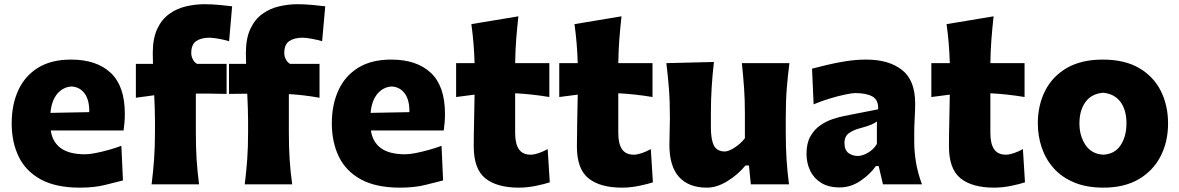

<svg xmlns="http://www.w3.org/2000/svg" viewBox="-20 -863 5522 899"><path d="M354 15.6Q241.7 15.6 171.1 -22.9Q100.6 -61.5 67.6 -129.4Q34.7 -197.3 34.7 -285.2Q34.7 -372.6 65.4 -439.9Q96.2 -507.3 158 -545.7Q219.7 -584 313 -584Q432.1 -584 498.3 -522Q564.5 -460 564.5 -330.1Q564.5 -306.2 562.7 -288.1Q561 -270 558.6 -252H217.8Q225.1 -198.7 264.2 -169.7Q303.2 -140.6 378.4 -140.6Q397.9 -140.6 427 -146.2Q456.1 -151.9 488.3 -160.9Q520.5 -169.9 548.3 -180.2L555.7 -18.1Q520 -8.8 470.2 3.4Q420.4 15.6 354 15.6ZM397.9 -337.9Q398.9 -394.5 376.2 -425.3Q353.5 -456.1 314.9 -458Q274.9 -455.6 248 -423.6Q221.2 -391.6 216.3 -334.5Z M1126 0Q1133.3 -59.6 1137.5 -116.2Q1141.6 -172.9 1141.6 -243.2V-298.8Q1141.6 -325.7 1140.4 -357.9Q1139.2 -390.1 1137.7 -424.3L1052.2 -423.3V-564H1132.3Q1131.3 -592.3 1131.3 -613.8Q1131.3 -682.6 1152.1 -727.3Q1172.9 -772 1207.8 -797.4Q1242.7 -822.8 1285.9 -833Q1329.1 -843.3 1374.5 -843.3Q1407.2 -843.3 1445.8 -839.6Q1484.4 -835.9 1502.9 -833.5L1488.3 -669.9Q1468.3 -676.3 1440.2 -681.4Q1412.1 -686.5 1397.5 -686.5Q1357.9 -686.5 1334.5 -670.7Q1311 -654.8 1311 -614.3Q1311 -600.1 1318.4 -585.2Q1325.7 -570.3 1338.4 -564H1476.1V-405.3Q1438 -412.1 1402.8 -416.3Q1367.7 -420.4 1332.5 -422.4V-243.2Q1332.5 -172.9 1336.2 -116.2Q1339.8 -59.6 1348.1 0ZM689.9 0Q697.3 -59.6 701.4 -116.2Q705.6 -172.9 705.6 -243.2V-298.8Q705.6 -324.2 704.6 -354.5Q703.6 -384.8 702.1 -417L616.2 -405.3V-564H696.3Q695.3 -592.3 695.3 -613.8Q695.3 -682.6 716.1 -727.3Q736.8 -772 772 -797.4Q807.1 -822.8 850.3 -833Q893.6 -843.3 939 -843.3Q971.7 -843.3 1010 -839.6Q1048.3 -835.9 1066.9 -833.5L1052.7 -669.9Q1033.2 -676.3 1004.6 -681.4Q976.1 -686.5 961.4 -686.5Q921.9 -686.5 898.7 -670.7Q875.5 -654.8 875.5 -614.3Q875.5 -600.1 882.8 -585.2Q890.1 -570.3 902.8 -564H1041V-423.3Q1002.9 -424.3 967.5 -424.6Q932.1 -424.8 897 -424.8V-243.2Q897 -172.9 900.6 -116.2Q904.3 -59.6 912.1 0Z M1853 15.6Q1740.7 15.6 1670.2 -22.9Q1599.6 -61.5 1566.7 -129.4Q1533.7 -197.3 1533.7 -285.2Q1533.7 -372.6 1564.5 -439.9Q1595.2 -507.3 1657 -545.7Q1718.8 -584 1812 -584Q1931.2 -584 1997.3 -522Q2063.5 -460 2063.5 -330.1Q2063.5 -306.2 2061.8 -288.1Q2060.1 -270 2057.6 -252H1716.8Q1724.1 -198.7 1763.2 -169.7Q1802.2 -140.6 1877.4 -140.6Q1897 -140.6 1926 -146.2Q1955.1 -151.9 1987.3 -160.9Q2019.5 -169.9 2047.4 -180.2L2054.7 -18.1Q2019 -8.8 1969.2 3.4Q1919.4 15.6 1853 15.6ZM1897 -337.9Q1897.9 -394.5 1875.2 -425.3Q1852.5 -456.1 1814 -458Q1773.9 -455.6 1747.1 -423.6Q1720.2 -391.6 1715.3 -334.5Z M2409.7 15.6Q2306.6 15.6 2252.4 -28.1Q2198.2 -71.8 2198.2 -177.2Q2198.2 -231 2199.7 -289.6Q2201.2 -348.1 2202.1 -419.9L2115.7 -408.7V-567.4H2202.1Q2200.7 -616.7 2197 -660.4Q2193.4 -704.1 2187 -750L2407.2 -786.6Q2400.9 -729.5 2397 -678.7Q2393.1 -627.9 2392.1 -567.4H2552.2V-408.7Q2512.2 -415.5 2471.7 -419.9Q2431.2 -424.3 2392.1 -426.3V-239.7Q2392.1 -190.4 2409.4 -164.6Q2426.8 -138.7 2464.8 -138.7Q2480.5 -138.7 2502.2 -146Q2523.9 -153.3 2544.4 -165L2554.2 -9.3Q2531.2 -1.5 2490 7.1Q2448.7 15.6 2409.7 15.6Z M2892.6 15.6Q2789.6 15.6 2735.4 -28.1Q2681.2 -71.8 2681.2 -177.2Q2681.2 -231 2682.6 -289.6Q2684.1 -348.1 2685.1 -419.9L2598.6 -408.7V-567.4H2685.1Q2683.6 -616.7 2679.9 -660.4Q2676.3 -704.1 2669.9 -750L2890.1 -786.6Q2883.8 -729.5 2879.9 -678.7Q2876 -627.9 2875 -567.4H3035.2V-408.7Q2995.1 -415.5 2954.6 -419.9Q2914.1 -424.3 2875 -426.3V-239.7Q2875 -190.4 2892.3 -164.6Q2909.7 -138.7 2947.8 -138.7Q2963.4 -138.7 2985.1 -146Q3006.8 -153.3 3027.3 -165L3037.1 -9.3Q3014.2 -1.5 2972.9 7.1Q2931.6 15.6 2892.6 15.6Z M3290 15.6Q3204.6 15.6 3159.4 -34.4Q3114.3 -84.5 3114.3 -185.1Q3114.3 -222.7 3115.5 -250.7Q3116.7 -278.8 3116.7 -309.6Q3116.7 -390.1 3112.1 -448.5Q3107.4 -506.8 3100.1 -567.4L3322.8 -572.8Q3315.9 -512.7 3312.3 -454.6Q3308.6 -396.5 3308.6 -334V-266.1Q3308.6 -209.5 3322.8 -181.6Q3336.9 -153.8 3374 -153.8Q3392.1 -153.8 3420.7 -172.6Q3449.2 -191.4 3467.8 -215.8V-334Q3467.8 -396.5 3463.9 -451.7Q3460 -506.8 3453.6 -567.4H3676.3Q3668.5 -506.8 3663.8 -448.5Q3659.2 -390.1 3659.2 -309.6V-244.6Q3659.2 -173.8 3662.8 -116.9Q3666.5 -60.1 3674.3 0H3495.6L3486.8 -88.4H3470.7Q3435.5 -45.4 3386 -14.9Q3336.4 15.6 3290 15.6Z M3911.6 14.6Q3859.4 14.6 3825 -6.8Q3790.5 -28.3 3773.4 -64.2Q3756.3 -100.1 3756.3 -143.1Q3756.3 -191.9 3774.2 -223.9Q3792 -255.9 3819.8 -275.4Q3847.7 -294.9 3877.7 -304.9Q3907.7 -314.9 3931.6 -319.8L4091.8 -351.1Q4093.8 -394.5 4065.4 -410.9Q4037.1 -427.2 3983.4 -427.2Q3969.7 -427.2 3937.3 -420.4Q3904.8 -413.6 3865 -401.6Q3825.2 -389.6 3789.6 -374.5L3782.2 -541.5Q3810.1 -548.8 3851.3 -558.8Q3892.6 -568.8 3940.7 -576.4Q3988.8 -584 4036.6 -584Q4141.6 -584 4203.4 -535.6Q4265.1 -487.3 4265.1 -378.4Q4265.1 -350.6 4262.9 -310.8Q4260.7 -271 4260.7 -240.2V-198.7Q4260.7 -154.8 4268.6 -105Q4276.4 -55.2 4296.9 0H4114.3L4094.2 -85.4H4081.1Q4054.2 -46.9 4008.8 -16.1Q3963.4 14.6 3911.6 14.6ZM3996.6 -132.8Q4017.6 -132.8 4043.5 -147.5Q4069.3 -162.1 4085.9 -189V-294.4Q4076.7 -287.1 4060.5 -279.8Q4044.4 -272.5 4003.9 -261.7Q3977.1 -254.9 3955.6 -240Q3934.1 -225.1 3934.1 -192.9Q3934.1 -160.6 3952.6 -146.7Q3971.2 -132.8 3996.6 -132.8Z M4634.8 15.6Q4531.7 15.6 4477.5 -28.1Q4423.3 -71.8 4423.3 -177.2Q4423.3 -231 4424.8 -289.6Q4426.3 -348.1 4427.2 -419.9L4340.8 -408.7V-567.4H4427.2Q4425.8 -616.7 4422.1 -660.4Q4418.5 -704.1 4412.1 -750L4632.3 -786.6Q4626 -729.5 4622.1 -678.7Q4618.2 -627.9 4617.2 -567.4H4777.3V-408.7Q4737.3 -415.5 4696.8 -419.9Q4656.2 -424.3 4617.2 -426.3V-239.7Q4617.2 -190.4 4634.5 -164.6Q4651.9 -138.7 4689.9 -138.7Q4705.6 -138.7 4727.3 -146Q4749 -153.3 4769.5 -165L4779.3 -9.3Q4756.3 -1.5 4715.1 7.1Q4673.8 15.6 4634.8 15.6Z M5147 15.6Q5067.4 15.6 5009.3 -8.8Q4951.2 -33.2 4913.6 -75.4Q4876 -117.7 4857.7 -171.9Q4839.4 -226.1 4839.4 -285.2Q4839.4 -370.1 4873.5 -437.7Q4907.7 -505.4 4975.3 -544.7Q5043 -584 5143.1 -584Q5246.1 -584 5314 -544.2Q5381.8 -504.4 5415.5 -436.8Q5449.2 -369.1 5449.2 -285.2Q5449.2 -199.2 5414.1 -131.1Q5378.9 -63 5311.5 -23.7Q5244.1 15.6 5147 15.6ZM5146 -138.7Q5199.7 -141.6 5227.1 -183.1Q5254.4 -224.6 5254.4 -285.2Q5254.4 -348.1 5226.6 -385.7Q5198.7 -423.3 5146 -428.7Q5091.3 -424.8 5062.7 -385.5Q5034.2 -346.2 5034.2 -285.2Q5034.2 -226.6 5062.7 -184.1Q5091.3 -141.6 5146 -138.7Z"/></svg>

Font: Pinar-FD ExtraBold
Style: Regular
Weight: 800
Designer: Amin Abedi
Version: Version 3.000